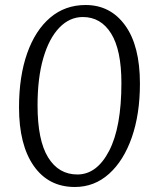

<svg xmlns="http://www.w3.org/2000/svg" viewBox="-20 -734 608 767"><path d="M56 -305Q56 -429 88.5 -521Q121 -613 180.5 -663.5Q240 -714 322 -714Q421 -714 480 -632.5Q539 -551 539 -400Q539 -278 506.5 -185Q474 -92 415.5 -39.5Q357 13 279 13Q174 13 115 -71Q56 -155 56 -305ZM311 -666Q258 -666 217 -623.5Q176 -581 153 -502Q130 -423 130 -313Q130 -174 172 -105.5Q214 -37 289 -37Q367 -37 416 -131.5Q465 -226 465 -402Q465 -534 424 -600Q383 -666 311 -666Z"/></svg>

Font: Literata 12pt Light
Style: Italic
Weight: 300
Italic angle: -2°
Designer: Latin by Veronika Burian and Jose Scaglione. Greek by Irene Vlachou. Cyrillic by Vera Evstafieva
Foundry: TypeTogether
Version: Version 3.002